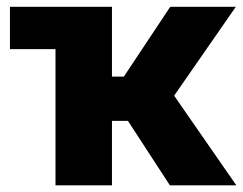

<svg xmlns="http://www.w3.org/2000/svg" viewBox="-20 -556 729 576"><path d="M9.8 -408.7V-535.6H204.6V-408.7ZM146.5 0V-535.6H315.9V-326.2H351.6L490.7 -535.6H687.5L502.4 -269L689 0H489.7L363.8 -193.4H315.9V0Z"/></svg>

Font: Inter 20pt ExtraBold
Style: Regular
Weight: 800
Version: Version 4.001;git-66647c0bb